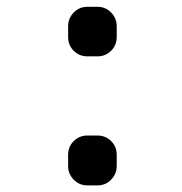

<svg xmlns="http://www.w3.org/2000/svg" viewBox="-20 -569 540 571"><path d="M240.2 -17.6Q215.8 -17.6 199.2 -34.7Q182.6 -51.8 182.6 -75.2V-108.4Q182.6 -132.8 199.2 -149.4Q215.8 -166 240.2 -166H269.5Q293.9 -166 310.5 -149.4Q327.1 -132.8 327.1 -108.4V-75.2Q327.1 -51.8 310.5 -34.7Q293.9 -17.6 269.5 -17.6ZM240.2 -401.4Q215.8 -401.4 199.2 -418Q182.6 -434.6 182.6 -459V-491.2Q182.6 -514.6 199.2 -531.7Q215.8 -548.8 240.2 -548.8H269.5Q293.9 -548.8 310.5 -531.7Q327.1 -514.6 327.1 -491.2V-459Q327.1 -434.6 310.5 -418Q293.9 -401.4 269.5 -401.4Z"/></svg>

Font: Rounded Mgen+ 1m bold
Style: Bold
Weight: 700
Designer: [Source Han Sans]
Ryoko NISHIZUKA  (kana & ideographs); Paul D. Hunt (Latin, Greek & Cyrillic); Wenlong ZHANG  (bopomofo
Version: Version 1.059.20150602